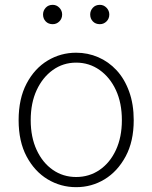

<svg xmlns="http://www.w3.org/2000/svg" viewBox="-20 -761 630 794"><path d="M295 13Q231 13 177 -19.5Q123 -52 90 -114Q57 -176 57 -264Q57 -353 90 -415.5Q123 -478 177 -510.5Q231 -543 295 -543Q343 -543 386 -524.5Q429 -506 462 -470.5Q495 -435 514 -382.5Q533 -330 533 -264Q533 -176 499.5 -114Q466 -52 412.5 -19.5Q359 13 295 13ZM295 -29Q349 -29 392 -58.5Q435 -88 459.5 -141Q484 -194 484 -264Q484 -335 459.5 -388Q435 -441 392 -471.5Q349 -502 295 -502Q241 -502 198.5 -471.5Q156 -441 131.5 -388Q107 -335 107 -264Q107 -194 131.5 -141Q156 -88 198.5 -58.5Q241 -29 295 -29ZM198 -661Q180 -661 169 -672.5Q158 -684 158 -701Q158 -717 169 -729Q180 -741 198 -741Q214 -741 225.5 -729Q237 -717 237 -701Q237 -684 225.5 -672.5Q214 -661 198 -661ZM393 -661Q375 -661 364 -672.5Q353 -684 353 -701Q353 -717 364 -729Q375 -741 393 -741Q409 -741 420.5 -729Q432 -717 432 -701Q432 -684 420.5 -672.5Q409 -661 393 -661Z"/></svg>

Font: Noto Sans TC ExtraLight
Style: Regular
Weight: 250
Designer: Ryoko NISHIZUKA  (kana, bopomofo & ideographs); Paul D. Hunt (Latin, Greek & Cyrillic); Sandoll Communications , Soo-you
Foundry: Adobe
Version: Version 2.004-H2;hotconv 1.0.118;makeotfexe 2.5.65603